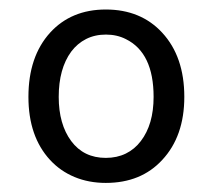

<svg xmlns="http://www.w3.org/2000/svg" viewBox="-20 -789 457 412"><path d="M207 -396.5Q170.4 -396.5 139.9 -409.2Q109.4 -421.9 87.4 -445.8Q41 -496.1 41 -581.1Q41 -667.5 87.4 -718.8Q132.8 -768.6 207 -768.6Q282.2 -768.6 328.1 -718.8Q375.5 -667.5 375.5 -581.1Q375.5 -496.6 328.1 -445.8Q282.7 -396.5 207 -396.5ZM207 -450.2Q231 -450.2 250 -459.5Q269 -468.8 282.2 -486.3Q309.6 -522 309.6 -581.1Q309.6 -675.8 250 -705.1Q231 -714.8 207.3 -714.8Q183.6 -714.8 164.8 -705.3Q146 -695.8 132.8 -678.2Q106 -641.6 106 -581.1Q106 -522.5 132.8 -486.3Q159.7 -450.2 207 -450.2Z"/></svg>

Font: Duru Sans
Style: Regular
Weight: 400
Designer: Onur Yazõcõgil
Foundry: Onur Yazõcõgil
Version: Version 1.002